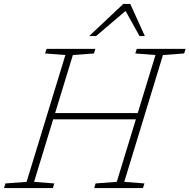

<svg xmlns="http://www.w3.org/2000/svg" viewBox="-48 -955 962 975"><path d="M284 -675.5 181 -683.5 188.5 -707H436.5L429 -683.5L322 -675.5L232 -381H651.5L741.5 -675.5L639 -683.5L646.5 -707H894.5L887 -683.5L779.5 -675.5L583 -31.5L685.5 -23.5L678 0H430.5L437.5 -23.5L545 -31.5L642 -349H222L125 -31.5L227.5 -23.5L220.5 0H-27.5L-20.5 -23.5L87 -31.5ZM405 -772 578 -935H613.5L687.5 -772H660.5L589.5 -899.5L440 -772Z"/></svg>

Font: Newsreader 6pt ExtraLight
Style: Italic
Weight: 275
Italic angle: -17°
Designer: Hugues Gentile
Foundry: Production Type
Version: Version 1.003; ttfautohint (v1.8.3)